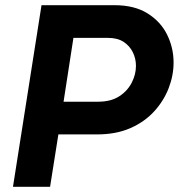

<svg xmlns="http://www.w3.org/2000/svg" viewBox="-20 -720 689 740"><path d="M30 0 140 -700H421Q498 -700 548.5 -668.5Q599 -637 624 -586.5Q649 -536 649 -479Q649 -429 630 -380Q611 -331 574 -290.5Q537 -250 482 -226Q427 -202 355 -202H205L173 0ZM225 -328H358Q407 -328 439 -348.5Q471 -369 487.5 -401Q504 -433 504 -466Q504 -494 492 -518.5Q480 -543 456.5 -558.5Q433 -574 396 -574H263Z"/></svg>

Font: MuseoModerno SemiBold
Style: Italic
Weight: 600
Italic angle: -9°
Designer: Pablo Cosgaya, Héctor Gatti, Marcela Romero, and the Authors of The MuseoModerno Project.
Foundry: Omnibus-Type Team
Version: Version 1.003